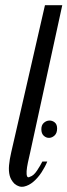

<svg xmlns="http://www.w3.org/2000/svg" viewBox="-20 -710 261 743"><path d="M201 -213Q201 -195 191.5 -186Q182 -177 170.5 -176.5Q159 -176 149.5 -184.5Q140 -193 140 -210Q140 -226 149.5 -234.5Q159 -243 170.5 -243.5Q182 -244 191.5 -236.5Q201 -229 201 -213ZM97 -121Q92 -100 88 -81Q84 -62 83 -48Q82 -34 85 -27.5Q88 -21 96 -26Q110 -30 123 -49.5Q136 -69 144 -85H163Q155 -65 141 -43.5Q127 -22 109.5 -7Q92 8 73 12Q54 16 36 1Q22 -13 17.5 -30.5Q13 -48 15 -70.5Q17 -93 23.5 -121Q30 -149 38 -184L154 -690H221Z"/></svg>

Font: Lucien Schoenschriftv CAT
Style: Regular
Weight: 400
Designer: Lucian Bernhard 1928
Foundry: CAT-Fonts Peter Wiegel
Version: Version 1.000